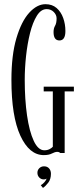

<svg xmlns="http://www.w3.org/2000/svg" viewBox="-20 -730 388 916"><path d="M189 10Q120 10 77.2 -82.5Q34.5 -175 34.5 -349Q34.5 -467 58.2 -547.5Q82 -628 119.2 -669Q156.5 -710 197 -710Q229 -710 250 -691.8Q271 -673.5 281.5 -644.2Q292 -615 292 -582Q292 -537 263.5 -537Q235.5 -537 235.5 -577Q235.5 -595 242.8 -607.2Q250 -619.5 250 -642.5Q250 -659 236.5 -672.8Q223 -686.5 202.5 -686.5Q175.5 -686.5 155.8 -654.8Q136 -623 123.2 -571.8Q110.5 -520.5 104.2 -461.8Q98 -403 98 -349Q98 -255.5 109 -179.2Q120 -103 141 -58Q162 -13 191.5 -13Q206 -13 216.5 -18.5Q227 -24 232 -30V-294H188.5V-316.5H332.5V-294H288.5V0H267.5Q267 -1 263.2 -3.2Q259.5 -5.5 253 -5.5Q242.5 -5.5 227.8 2.2Q213 10 189 10ZM185 166.5 174.5 153.5Q182.5 149.5 191.2 140Q200 130.5 202 122Q197 126 189.5 126Q176 126 167.2 116.8Q158.5 107.5 158.5 94.5Q158.5 81 167.8 72.2Q177 63.5 190 63.5Q205.5 63.5 214.2 73.5Q223 83.5 223 99Q223 125 210 141.8Q197 158.5 185 166.5Z"/></svg>

Font: Imbue 50pt Light
Style: Regular
Weight: 300
Designer: Tyler Finck
Foundry: Etcetera Type Company
Version: Version 1.102; ttfautohint (v1.8.3)